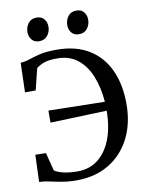

<svg xmlns="http://www.w3.org/2000/svg" viewBox="-102 -1025 844 1107"><g transform="rotate(-10 320.0 -472.0)"><path d="M256 11Q209.5 11 171 4.2Q132.5 -2.5 100.2 -9.8Q68 -17 40.5 -17.5L46 -176L108 -174.5L135 -69Q147 -58 183 -48.5Q219 -39 271 -39Q339 -39 389 -77.2Q439 -115.5 466.8 -186.2Q494.5 -257 495.5 -354.5L164.5 -343V-413.5L494 -407Q487.5 -490.5 461 -557Q434.5 -623.5 386.2 -662.2Q338 -701 266.5 -701Q215 -701 188 -690.8Q161 -680.5 143.5 -666L112.5 -540.5H50L55 -713Q83 -714.5 109.5 -723.8Q136 -733 173.2 -742Q210.5 -751 271 -751Q382 -751 458.8 -704.8Q535.5 -658.5 575 -573.5Q614.5 -488.5 614.5 -373Q614.5 -259 570.2 -172.5Q526 -86 445.5 -37.5Q365 11 256 11ZM182 -816.5Q154.5 -816.5 139.2 -835Q124 -853.5 124 -880Q124 -908.5 141 -931Q158 -953.5 189.5 -953.5H190.5Q218.5 -953.5 233.8 -935Q249 -916.5 249 -890Q249 -861.5 231.8 -839Q214.5 -816.5 183 -816.5ZM415 -816.5Q387 -816.5 372 -835Q357 -853.5 357 -880Q357 -908.5 374 -931Q391 -953.5 422.5 -953.5H423.5Q451.5 -953.5 466.5 -935Q481.5 -916.5 481.5 -890Q481.5 -861.5 464.5 -839Q447.5 -816.5 416 -816.5Z"/></g></svg>

Font: Merriweather Text
Style: Regular
Weight: 400
Designer: Eben Sorkin
Foundry: Eben Sorkin
Version: Version 2.100; ttfautohint (v1.7.19-72a1) -l 8 -r 50 -G 200 